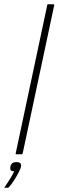

<svg xmlns="http://www.w3.org/2000/svg" viewBox="-43 -728 276 906"><path d="M31 -4 180 -704Q180 -708 183 -708H209Q213 -708 213 -704L64 -4Q63 0 59 0H33Q30 0 31 -4ZM56 59Q54 68 45 85.5Q36 103 24 122Q12 141 -1 155Q-4 158 -4 158Q-5 158 -12 158Q-19 158 -23 158Q-22 157 -22 156.5Q-22 156 -19 152Q-9 138 4 117Q17 96 24 80Q11 80 7.5 74.5Q4 69 6 59Q8 48 14.5 42.5Q21 37 34 37Q48 37 53 42.5Q58 48 56 59Z"/></svg>

Font: Glory Thin Thin
Style: Italic
Weight: 250
Italic angle: -12°
Version: Version 1.011